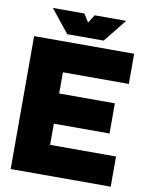

<svg xmlns="http://www.w3.org/2000/svg" viewBox="-96 -959 803 1028"><g transform="rotate(10 306.0 -444.5)"><path d="M522.5 -443.4V-279.3H219.7V-164.1H578.1V0H34.2V-722.7H578.1V-558.6H219.7V-443.4ZM278.3 -888.7 306.2 -844.2 334 -888.7H505.4L405.3 -763.7H207L106.9 -888.7Z"/></g></svg>

Font: Giphurs Black
Style: Regular
Weight: 900
Version: Version 0.920; ttfautohint (v1.8.4.7-5d5b)